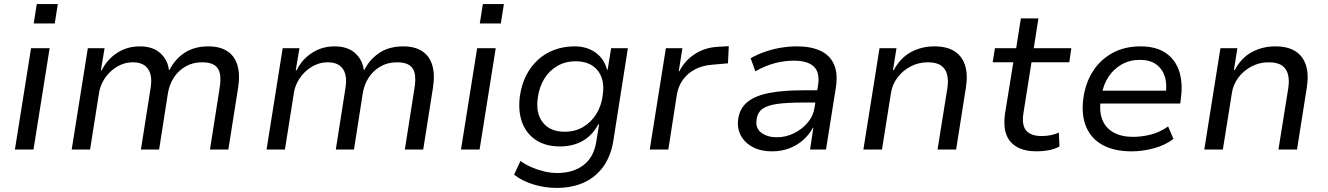

<svg xmlns="http://www.w3.org/2000/svg" viewBox="-20 -732 6500 940"><path d="M145 -617 160 -712H263L248 -617ZM53 0 132 -496H223L144 0Z M331 0 410 -496H492L474 -388H478Q505 -442 554 -473.5Q603 -505 664 -505Q728 -505 764.5 -472Q801 -439 807 -390H810Q837 -443 884.5 -474Q932 -505 1000 -505Q1056 -505 1092 -482Q1128 -459 1142 -414Q1156 -369 1146 -304L1098 0H1008L1055 -299Q1062 -341 1057 -369.5Q1052 -398 1031 -412.5Q1010 -427 969 -427Q924 -427 888.5 -406.5Q853 -386 831 -352Q809 -318 802 -275L759 0H670L717 -299Q724 -340 716.5 -368.5Q709 -397 687.5 -412Q666 -427 631 -427Q598 -427 569.5 -414Q541 -401 519 -379.5Q497 -358 483 -331.5Q469 -305 465 -278L421 0Z M1285 0 1364 -496H1446L1428 -388H1432Q1459 -442 1508 -473.5Q1557 -505 1618 -505Q1682 -505 1718.5 -472Q1755 -439 1761 -390H1764Q1791 -443 1838.5 -474Q1886 -505 1954 -505Q2010 -505 2046 -482Q2082 -459 2096 -414Q2110 -369 2100 -304L2052 0H1962L2009 -299Q2016 -341 2011 -369.5Q2006 -398 1985 -412.5Q1964 -427 1923 -427Q1878 -427 1842.5 -406.5Q1807 -386 1785 -352Q1763 -318 1756 -275L1713 0H1624L1671 -299Q1678 -340 1670.5 -368.5Q1663 -397 1641.5 -412Q1620 -427 1585 -427Q1552 -427 1523.5 -414Q1495 -401 1473 -379.5Q1451 -358 1437 -331.5Q1423 -305 1419 -278L1375 0Z M2329 -617 2344 -712H2447L2432 -617ZM2237 0 2316 -496H2407L2328 0Z M2705 188Q2646 188 2590 170.5Q2534 153 2497 123L2528 56Q2553 74 2583 87Q2613 100 2645 107.5Q2677 115 2708 115Q2786 115 2836.5 76.5Q2887 38 2899 -37L2913 -123H2909Q2890 -87 2861.5 -62.5Q2833 -38 2797.5 -26.5Q2762 -15 2722 -15Q2652 -15 2604.5 -46Q2557 -77 2536.5 -132Q2516 -187 2525 -260Q2533 -316 2555 -360.5Q2577 -405 2612.5 -438Q2648 -471 2694 -488Q2740 -505 2794 -505Q2854 -505 2896.5 -474Q2939 -443 2952 -390L2955 -391L2972 -496H3054L2983 -44Q2971 32 2933.5 84Q2896 136 2838 162Q2780 188 2705 188ZM2745 -87Q2795 -87 2834.5 -110Q2874 -133 2899.5 -174Q2925 -215 2931 -267Q2942 -342 2906 -387Q2870 -432 2798 -432Q2748 -432 2708.5 -409Q2669 -386 2644.5 -346Q2620 -306 2613 -254Q2602 -178 2637.5 -132.5Q2673 -87 2745 -87Z M3161 0 3240 -496H3321L3303 -383H3306Q3332 -435 3382 -467.5Q3432 -500 3497 -503L3548 -506L3544 -422L3465 -415Q3417 -411 3381 -391.5Q3345 -372 3323 -341Q3301 -310 3294 -270L3252 0Z M3759 9Q3706 9 3666.5 -11.5Q3627 -32 3607.5 -67.5Q3588 -103 3594 -148Q3601 -201 3638.5 -232Q3676 -263 3744.5 -276.5Q3813 -290 3913 -290H3996L3987 -230H3911Q3837 -230 3787.5 -223.5Q3738 -217 3713 -199Q3688 -181 3684 -145Q3678 -104 3707.5 -82Q3737 -60 3784 -60Q3827 -60 3867 -79.5Q3907 -99 3934.5 -132Q3962 -165 3968 -206L3985 -314Q3995 -377 3964.5 -406Q3934 -435 3866 -435Q3821 -435 3774.5 -423Q3728 -411 3678 -383L3655 -447Q3689 -466 3726.5 -479Q3764 -492 3803.5 -498.5Q3843 -505 3882 -505Q3950 -505 3996.5 -483.5Q4043 -462 4063 -417Q4083 -372 4072 -302L4024 0H3946L3962 -107H3960Q3942 -73 3912 -46.5Q3882 -20 3843.5 -5.5Q3805 9 3759 9Z M4207 0 4286 -496H4369L4352 -389H4356Q4388 -449 4440 -477Q4492 -505 4554 -505Q4615 -505 4652.5 -481.5Q4690 -458 4704.5 -413Q4719 -368 4709 -304L4661 0H4570L4618 -299Q4624 -338 4617 -366.5Q4610 -395 4587.5 -411Q4565 -427 4522 -427Q4476 -427 4437 -406Q4398 -385 4373 -351Q4348 -317 4342 -276L4298 0Z M5056 9Q4996 9 4958 -13Q4920 -35 4906 -75.5Q4892 -116 4900 -173L4941 -427H4840L4851 -496H4955L4978 -642H5064L5041 -496H5225L5215 -427H5030L4991 -181Q4981 -120 5004 -93Q5027 -66 5079 -66Q5102 -66 5123 -70Q5144 -74 5164 -83L5167 -15Q5144 -2 5114.5 3.5Q5085 9 5056 9Z M5521 9Q5435 9 5378.5 -22Q5322 -53 5297.5 -111.5Q5273 -170 5284 -251Q5294 -325 5330 -382Q5366 -439 5425.5 -472Q5485 -505 5564 -505Q5640 -505 5687.5 -472.5Q5735 -440 5753.5 -382Q5772 -324 5761 -247L5758 -225H5347L5357 -288H5709L5686 -266Q5695 -320 5682.5 -358Q5670 -396 5639.5 -417.5Q5609 -439 5560 -439Q5511 -439 5471.5 -416.5Q5432 -394 5407 -356Q5382 -318 5374 -270L5370 -250Q5360 -190 5376 -148Q5392 -106 5431 -84Q5470 -62 5527 -62Q5569 -62 5613.5 -73Q5658 -84 5699 -113L5725 -52Q5683 -20 5627.5 -5.5Q5572 9 5521 9Z M5876 0 5955 -496H6038L6021 -389H6025Q6057 -449 6109 -477Q6161 -505 6223 -505Q6284 -505 6321.5 -481.5Q6359 -458 6373.5 -413Q6388 -368 6378 -304L6330 0H6239L6287 -299Q6293 -338 6286 -366.5Q6279 -395 6256.5 -411Q6234 -427 6191 -427Q6145 -427 6106 -406Q6067 -385 6042 -351Q6017 -317 6011 -276L5967 0Z"/></svg>

Font: Nunito Sans 7pt
Style: Italic
Weight: 400
Italic angle: -9°
Designer: Vernon Adams
Foundry: Vernon Adams
Version: Version 3.101;gftools[0.9.27]